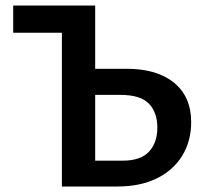

<svg xmlns="http://www.w3.org/2000/svg" viewBox="-20 -678 756 698"><path d="M205 0V-658H326V-94H427Q491 -94 521.5 -126.5Q552 -159 552 -214Q552 -269 521.5 -301Q491 -333 418 -333H284V-428H440Q551 -428 613 -377Q675 -326 675 -234Q675 -165 642.5 -112Q610 -59 550 -29.5Q490 0 407 0ZM28 -559V-658H259V-559Z"/></svg>

Font: Ysabeau
Style: Bold
Weight: 700
Designer: Christian Thalmann (Catharsis Fonts)
Version: Version 2.000;gftools[0.9.27.dev2+g8671c4b]